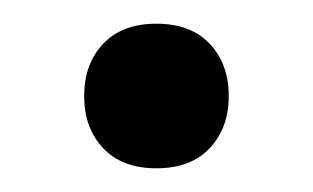

<svg xmlns="http://www.w3.org/2000/svg" viewBox="-20 -128 264 162"><path d="M112 14Q83 14 67 -3Q51 -20 51 -47Q51 -74 67 -91Q83 -108 112 -108Q141 -108 157 -91Q173 -74 173 -47Q173 -20 157 -3Q141 14 112 14Z"/></svg>

Font: El Messiri
Style: Bold
Weight: 700
Designer: Mohamed Gaber
Foundry: Kief Type Foundry
Version: Version 2.020; ttfautohint (v1.8.3)